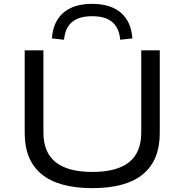

<svg xmlns="http://www.w3.org/2000/svg" viewBox="-20 -966 957 995"><path d="M459 9Q284 9 196 -63Q108 -135 108 -276V-705H205V-279Q205 -176 268.5 -125.5Q332 -75 458 -75Q586 -75 649 -125.5Q712 -176 712 -279V-705H808V-276Q808 -135 720.5 -63Q633 9 459 9ZM312 -760 249 -767Q255 -854 308.5 -900Q362 -946 457 -946Q553 -946 606.5 -900Q660 -854 666 -767L603 -760Q598 -820 562.5 -851Q527 -882 458 -882Q389 -882 353 -851.5Q317 -821 312 -760Z"/></svg>

Font: Nunito Sans 10pt Expanded
Style: Regular
Weight: 400
Width: 7
Designer: Vernon Adams
Foundry: Vernon Adams
Version: Version 3.101;gftools[0.9.27]